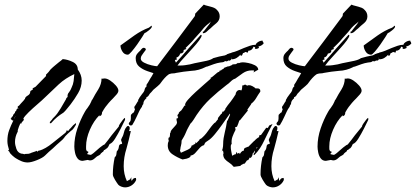

<svg xmlns="http://www.w3.org/2000/svg" viewBox="-20 -703 1802 832"><path d="M100 1Q86 1 73 -4.5Q60 -10 49 -17Q45 -19 33.5 -29Q22 -39 21 -45L15 -51L19 -54Q16 -63 14 -73Q12 -83 12 -92Q12 -118 19.5 -138.5Q27 -159 38 -181H34L26 -188Q27 -190 28 -190.5Q29 -191 30 -192H29L32 -197L35 -199L37 -201L36 -204Q37 -205 38.5 -207Q40 -209 42 -211Q43 -213 45 -215V-219L50 -222V-224Q50 -226 52 -226V-231L54 -230V-232L61 -234L62 -235L57 -234V-242Q63 -244 70 -254L83 -268L85 -272Q87 -272 88 -273Q88 -282 99.5 -288.5Q111 -295 111 -305Q111 -310 115 -310H117L115 -311Q120 -314 122 -315Q124 -316 121 -320L134 -327L180 -374Q179 -375 179 -377Q179 -381 181 -381Q186 -386 190.5 -391Q195 -396 199 -402Q204 -407 209 -411.5Q214 -416 219 -420L236 -434Q240 -437 244 -440Q248 -443 252 -447Q274 -445 295.5 -434.5Q317 -424 317 -402Q334 -379 334 -354Q334 -326 318.5 -299.5Q303 -273 286 -251Q280 -244 271 -232.5Q262 -221 255 -215Q239 -205 227 -195Q215 -185 201 -169H196V-172Q196 -176 198 -176Q199 -178 201 -180Q203 -182 204 -183L209 -190L216 -197Q229 -210 243 -233.5Q257 -257 266 -273Q267 -279 273 -283Q272 -288 273.5 -293.5Q275 -299 279 -303Q283 -308 285.5 -313Q288 -318 290 -323Q297 -337 299 -351.5Q301 -366 302 -382Q283 -373 266 -362Q249 -351 234 -337L174 -280Q163 -269 142.5 -251.5Q122 -234 104 -216.5Q86 -199 81 -189V-188H83V-182H82Q80 -178 77 -176L74 -172Q73 -171 73 -168H68Q65 -161 62 -154Q59 -147 57 -139V-133L56 -131Q45 -110 45 -88Q45 -75 51 -58Q57 -41 73 -37Q74 -37 76 -37Q78 -37 81 -36Q86 -33 88 -36H92Q106 -36 110.5 -38.5Q115 -41 125 -44L134 -47Q136 -49 137 -49H140V-45L150 -52V-50Q177 -58 207.5 -83Q238 -108 264 -128Q266 -133 269 -135V-140L273 -136H276L282 -144Q286 -147 289 -151Q292 -155 297 -160Q300 -162 302.5 -164.5Q305 -167 309 -170V-161H308Q305 -156 301.5 -150.5Q298 -145 293 -140Q287 -136 282.5 -131.5Q278 -127 273 -123Q269 -119 265 -115Q261 -111 258 -106Q252 -98 242 -90Q234 -83 225.5 -75.5Q217 -68 209 -60Q191 -45 175 -29Q165 -19 140 -9Q115 1 100 1ZM42 -191Q42 -190 41.5 -189.5Q41 -189 41 -188Q44 -192 47 -200L46 -199Q45 -196 44 -194.5Q43 -193 42 -191Z M534 -466Q519 -466 510.5 -479.5Q502 -493 502 -506Q532 -528 562.5 -549.5Q593 -571 625 -583L637 -592L638 -588Q638 -582 625 -571.5Q612 -561 606 -559Q605 -557 596 -542.5Q587 -528 574.5 -510.5Q562 -493 550.5 -479.5Q539 -466 534 -466ZM338 -6Q324 -6 316 -16.5Q308 -27 305 -42Q302 -57 302 -68Q302 -107 315.5 -146.5Q329 -186 348 -219Q353 -228 359 -235L369 -250Q372 -255 375 -262Q377 -269 381 -273Q386 -283 392.5 -294Q399 -305 406 -316Q420 -339 420 -363Q421 -362 423 -362H424Q428 -362 430 -363H434Q444 -363 457.5 -354Q471 -345 482 -332.5Q493 -320 493 -310Q493 -303 485.5 -294Q478 -285 469 -276L460 -267L451 -257Q444 -249 437 -239.5Q430 -230 424 -219Q422 -217 422 -214Q422 -210 421 -209Q421 -203 411 -199V-204Q386 -179 369.5 -141Q353 -103 353 -69V-60Q353 -53 355 -51Q356 -47 359 -47H361Q361 -46 362 -46Q362 -45 363 -45V-44Q363 -42 360 -39L359 -38Q357 -36 357 -36Q357 -35 364 -33.5Q371 -32 372 -32Q376 -32 385 -39.5Q394 -47 404 -56Q414 -65 420 -69Q427 -75 433 -77Q441 -87 449 -97Q457 -107 464 -117Q472 -127 479.5 -136Q487 -145 495 -155V-157Q495 -159 500.5 -167.5Q506 -176 512.5 -184Q519 -192 521 -192Q522 -191 522 -187Q522 -183 521 -182Q515 -169 503 -145.5Q491 -122 478.5 -102Q466 -82 455 -79Q453 -74 449 -67Q445 -60 439 -58Q436 -53 431 -53Q428 -45 424 -44Q422 -42 420 -40.5Q418 -39 417 -38Q416 -34 410 -30.5Q404 -27 400 -25Q395 -20 387 -14Q379 -8 371 -8H368L365 -9H363Q362 -10 360 -10Q357 -10 349 -8Q341 -6 338 -6Z M553 -161Q545 -157 540.5 -162Q536 -167 540 -172Q545 -177 546 -181Q547 -185 547 -190V-198Q547 -205 548 -206L554 -212Q555 -214 560 -216L565 -230Q558 -238 567 -247L568 -248V-249L570 -252L576 -262L577 -264H579Q577 -269 582 -275Q584 -280 588 -285Q592 -290 596 -296Q606 -307 607 -316Q609 -324 616 -330Q615 -330 615 -332Q615 -333 614 -333Q614 -334 615 -335V-336Q617 -338 622 -346.5Q627 -355 632 -364Q634 -367 636 -370Q638 -373 640 -377L645 -386L618 -395Q598 -402 583 -414.5Q568 -427 568 -451Q568 -462 574.5 -470Q581 -478 588 -484Q592 -488 592 -489Q600 -499 608 -494.5Q616 -490 608 -482L602 -474Q598 -468 594 -462.5Q590 -457 590 -449Q590 -439 604.5 -431.5Q619 -424 636.5 -420Q654 -416 661 -416Q702 -470 742 -523Q782 -576 822 -630Q826 -634 826 -644L863 -683Q867 -681 870.5 -680Q874 -679 878 -678Q882 -677 885.5 -676Q889 -675 893 -674Q901 -672 908 -669Q915 -666 921 -659Q932 -648 932 -632Q932 -615 918 -603Q903 -591 892 -580Q888 -577 884.5 -574Q881 -571 877 -567Q869 -559 859 -559V-566H862Q866 -571 870.5 -577Q875 -583 879 -588Q889 -599 894 -610Q890 -606 886.5 -603Q883 -600 879 -597Q875 -594 871.5 -590.5Q868 -587 864 -583Q859 -576 848 -563.5Q837 -551 824 -537Q813 -523 801.5 -512Q790 -501 785 -496L784 -495L788 -491L775 -486L776 -485Q776 -477 771 -474Q766 -471 761 -471Q759 -465 755.5 -460.5Q752 -456 744 -453Q745 -452 745 -450Q745 -449 746 -448Q746 -447 747 -446H745V-444H740Q739 -444 738 -440L741 -435Q742 -434 742 -431Q756 -446 769 -461Q782 -476 796 -492L850 -552H852Q852 -551 853 -551Q853 -550 854 -550Q854 -543 843 -528Q832 -513 816 -495.5Q800 -478 785.5 -462Q771 -446 763 -437Q760 -434 756 -428Q753 -425 749 -419H758Q771 -419 781.5 -420.5Q792 -422 803 -424Q808 -425 813 -426.5Q818 -428 823 -429Q828 -430 833 -431Q838 -432 843 -433Q855 -435 875 -439.5Q895 -444 904 -451Q930 -459 955 -463Q955 -463 956 -463.5Q957 -464 959 -465Q961 -465 962 -466Q964 -469 967 -469L975 -472L983 -474V-475Q997 -478 1010 -483.5Q1023 -489 1037 -495Q1050 -500 1062.5 -504.5Q1075 -509 1088 -509L1091 -515Q1103 -527 1118 -527V-524Q1122 -520 1122 -515Q1122 -512 1120 -512Q1111 -503 1100 -502Q1101 -500 1101.5 -499Q1102 -498 1102 -497Q1102 -494 1099 -494Q1095 -491 1089 -491Q1084 -491 1084 -497L1087 -499Q1081 -499 1079 -501Q1072 -483 1056 -483L1054 -475L1043 -478Q1038 -473 1033 -473Q1031 -468 1029.5 -464.5Q1028 -461 1022 -461Q1023 -462 1023 -464Q1022 -465 1022 -466Q1015 -458 1005.5 -452Q996 -446 983 -446L982 -453H981Q982 -452 982 -448Q982 -444 978.5 -442Q975 -440 973 -440Q972 -440 972 -441H970Q965 -437 961 -437Q959 -437 958 -438H955Q950 -434 946 -433.5Q942 -433 934 -432Q921 -430 906.5 -425Q892 -420 879 -415Q878 -414 874 -414Q872 -414 872 -413Q841 -397 809 -396Q775 -393 743 -387Q740 -386 737 -385.5Q734 -385 730 -385Q726 -385 723 -384.5Q720 -384 717 -383Q711 -382 702 -373.5Q693 -365 685 -355Q677 -345 673 -339Q669 -335 664 -330.5Q659 -326 654 -322Q644 -315 636 -304Q634 -302 631 -299Q628 -296 626 -292Q621 -283 614 -282Q616 -277 612 -275L610 -273Q601 -264 601 -252Q598 -249 596 -244L595 -240L592 -236Q587 -229 582.5 -219.5Q578 -210 573 -199Q568 -188 563 -178.5Q558 -169 553 -161ZM522 109Q515 109 506.5 106Q498 103 493 98Q488 92 478.5 76.5Q469 61 469 53Q469 34 471 16Q473 -2 477 -21Q483 -26 484 -33Q485 -40 486 -47Q494 -55 495 -67Q496 -79 507 -79L509 -81Q510 -82 508 -86Q506 -91 505 -94.5Q504 -98 507 -103Q508 -105 509 -107.5Q510 -110 511 -111Q512 -112 514 -118Q517 -129 519.5 -137.5Q522 -146 530 -155Q535 -159 539 -155.5Q543 -152 542 -147Q542 -141 539 -135H547Q543 -116 538 -97Q533 -78 528 -59Q516 -22 516 17Q516 52 530 82L544 74L549 65V76L551 81Q553 76 557 72Q561 68 569 68L570 75Q570 78 569 79Q563 92 550 100.5Q537 109 522 109Z M993 20Q983 8 972.5 1.5Q962 -5 954.5 -13.5Q947 -22 947 -37H949L946 -52L943 -49L941 -46Q942 -50 943 -53.5Q944 -57 945 -60Q946 -65 946.5 -69.5Q947 -74 947 -79Q947 -92 949 -104.5Q951 -117 954 -129Q957 -141 959.5 -153.5Q962 -166 964 -180H966L977 -206L976 -211Q974 -207 973 -206Q972 -204 970 -202Q959 -186 943 -163.5Q927 -141 911 -121.5Q895 -102 882 -94Q874 -89 871 -86.5Q868 -84 864 -74Q854 -72 844.5 -61Q835 -50 826 -40Q817 -30 806 -29L805 -24Q799 -18 789 -15.5Q779 -13 771 -12Q749 -20 728 -34Q707 -48 707 -73Q707 -83 710 -90H711V-95Q709 -98 710 -103Q711 -108 713 -108L714 -107Q716 -110 716.5 -117Q717 -124 717 -126L719 -128Q719 -135 726 -143Q733 -151 739.5 -158Q746 -165 746 -168Q747 -169 747 -171Q747 -176 746 -179Q744 -183 745 -186V-190H749L752 -195V-197Q749 -199 749 -200V-202Q749 -205 751 -207L754 -210V-211Q754 -212 755 -213V-215L760 -220Q764 -224 766 -225Q774 -236 779 -245H783L784 -244Q783 -246 782.5 -247Q782 -248 782 -249Q782 -257 795.5 -272Q809 -287 828 -304.5Q847 -322 865 -337.5Q883 -353 893 -362V-367H895Q899 -369 903.5 -373Q908 -377 913 -381Q923 -391 930 -392L932 -397L938 -398Q939 -399 940 -400Q941 -401 942 -402Q944 -403 945 -403Q946 -403 947 -404L948 -405L950 -406V-407Q950 -407 950 -407.5Q950 -408 951 -409L969 -416L971 -415L985 -421L988 -424H989L1002 -425L1009 -429L1011 -431V-430L1012 -431L1014 -429Q1023 -433 1032 -433Q1041 -433 1056 -430Q1071 -427 1084 -420.5Q1097 -414 1099 -403V-401L1078 -389Q1080 -394 1081 -395V-396Q1081 -398 1077 -398H1071Q1050 -398 1032.5 -386Q1015 -374 999 -362Q990 -360 980 -350Q970 -340 962 -335Q923 -305 891.5 -275.5Q860 -246 832 -205Q827 -197 819 -184.5Q811 -172 805 -167Q800 -158 795 -149Q790 -140 786 -130Q782 -120 777 -111Q772 -102 767 -94Q767 -82 764 -71Q762 -65 762 -61Q761 -58 761 -55Q761 -52 760 -50L764 -41Q776 -46 793 -54Q810 -62 810 -72Q816 -74 816 -74H818V-76Q820 -78 821 -78H824L827 -82V-87L831 -83L844 -96Q844 -101 851 -102Q868 -116 881 -135Q888 -145 895 -154Q902 -163 910 -171H912L925 -187L924 -191L938 -209H940Q942 -215 946 -221L949 -219L957 -230L956 -231Q961 -239 967 -247Q973 -255 979 -262Q985 -270 990.5 -278Q996 -286 1001 -294Q1001 -301 1006 -307Q1011 -313 1019 -313L1026 -311Q1030 -318 1030 -333Q1035 -332 1038 -335Q1038 -335 1044 -337V-335L1052 -332Q1056 -334 1058 -334Q1066 -334 1074 -329.5Q1082 -325 1088 -320Q1088 -318 1089 -319Q1089 -320 1090 -320H1095Q1108 -320 1108 -309V-306Q1103 -299 1098.5 -292Q1094 -285 1090 -278Q1082 -264 1068 -253V-251L1052 -228L1054 -224L1020 -182L1017 -181Q1015 -174 1012.5 -167.5Q1010 -161 1007 -154L998 -151Q1000 -149 1000 -146Q1000 -142 1001 -141Q993 -126 987.5 -111Q982 -96 984 -79Q981 -77 980.5 -73.5Q980 -70 980 -67Q980 -62 980.5 -57.5Q981 -53 982 -48Q983 -43 984 -38Q985 -33 986 -28L997 -34H1000L1001 -35L1003 -38Q1003 -41 1006 -45L1008 -37L1017 -41V-37H1018Q1022 -37 1024 -43Q1026 -45 1029 -47.5Q1032 -50 1036 -50L1037 -52V-55Q1037 -60 1044 -63Q1048 -64 1050.5 -65.5Q1053 -67 1055 -67H1056L1082 -93H1083Q1085 -96 1091.5 -101.5Q1098 -107 1103 -109V-116L1110 -118H1111L1134 -150Q1134 -149 1136 -149Q1138 -149 1139 -148Q1140 -148 1142.5 -151.5Q1145 -155 1145 -157Q1146 -158 1147.5 -159.5Q1149 -161 1153 -162Q1156 -164 1158 -164.5Q1160 -165 1161 -166Q1150 -145 1141.5 -128Q1133 -111 1125 -94Q1117 -77 1107 -61.5Q1097 -46 1082 -31L1078 -35L1085 -44L1084 -50L1082 -49V-45L1075 -38Q1074 -25 1066 -19H1062L1060 -20V-15L1054 -8L1051 -9L1039 8V5L1037 6Q1035 7 1033 8Q1031 9 1029 10Q1023 12 1022 16ZM1093 -59Q1093 -62 1094 -63L1096 -66L1092 -65H1093L1090 -60L1091 -61Z M1193 -161Q1185 -157 1180.5 -162Q1176 -167 1180 -172Q1185 -177 1186 -181Q1187 -185 1187 -190V-198Q1187 -205 1188 -206L1194 -212Q1195 -214 1200 -216L1205 -230Q1198 -238 1207 -247L1208 -248V-249L1210 -252L1216 -262L1217 -264H1219Q1217 -269 1222 -275Q1224 -280 1228 -285Q1232 -290 1236 -296Q1246 -307 1247 -316Q1249 -324 1256 -330Q1255 -330 1255 -332Q1255 -333 1254 -333Q1254 -334 1255 -335V-336Q1257 -338 1262 -346.5Q1267 -355 1272 -364Q1274 -367 1276 -370Q1278 -373 1280 -377L1285 -386L1258 -395Q1238 -402 1223 -414.5Q1208 -427 1208 -451Q1208 -462 1214.5 -470Q1221 -478 1228 -484Q1232 -488 1232 -489Q1240 -499 1248 -494.5Q1256 -490 1248 -482L1242 -474Q1238 -468 1234 -462.5Q1230 -457 1230 -449Q1230 -439 1244.5 -431.5Q1259 -424 1276.5 -420Q1294 -416 1301 -416Q1342 -470 1382 -523Q1422 -576 1462 -630Q1466 -634 1466 -644L1503 -683Q1507 -681 1510.5 -680Q1514 -679 1518 -678Q1522 -677 1525.5 -676Q1529 -675 1533 -674Q1541 -672 1548 -669Q1555 -666 1561 -659Q1572 -648 1572 -632Q1572 -615 1558 -603Q1543 -591 1532 -580Q1528 -577 1524.5 -574Q1521 -571 1517 -567Q1509 -559 1499 -559V-566H1502Q1506 -571 1510.5 -577Q1515 -583 1519 -588Q1529 -599 1534 -610Q1530 -606 1526.5 -603Q1523 -600 1519 -597Q1515 -594 1511.5 -590.5Q1508 -587 1504 -583Q1499 -576 1488 -563.5Q1477 -551 1464 -537Q1453 -523 1441.5 -512Q1430 -501 1425 -496L1424 -495L1428 -491L1415 -486L1416 -485Q1416 -477 1411 -474Q1406 -471 1401 -471Q1399 -465 1395.5 -460.5Q1392 -456 1384 -453Q1385 -452 1385 -450Q1385 -449 1386 -448Q1386 -447 1387 -446H1385V-444H1380Q1379 -444 1378 -440L1381 -435Q1382 -434 1382 -431Q1396 -446 1409 -461Q1422 -476 1436 -492L1490 -552H1492Q1492 -551 1493 -551Q1493 -550 1494 -550Q1494 -543 1483 -528Q1472 -513 1456 -495.5Q1440 -478 1425.5 -462Q1411 -446 1403 -437Q1400 -434 1396 -428Q1393 -425 1389 -419H1398Q1411 -419 1421.5 -420.5Q1432 -422 1443 -424Q1448 -425 1453 -426.5Q1458 -428 1463 -429Q1468 -430 1473 -431Q1478 -432 1483 -433Q1495 -435 1515 -439.5Q1535 -444 1544 -451Q1570 -459 1595 -463Q1595 -463 1596 -463.5Q1597 -464 1599 -465Q1601 -465 1602 -466Q1604 -469 1607 -469L1615 -472L1623 -474V-475Q1637 -478 1650 -483.5Q1663 -489 1677 -495Q1690 -500 1702.5 -504.5Q1715 -509 1728 -509L1731 -515Q1743 -527 1758 -527V-524Q1762 -520 1762 -515Q1762 -512 1760 -512Q1751 -503 1740 -502Q1741 -500 1741.5 -499Q1742 -498 1742 -497Q1742 -494 1739 -494Q1735 -491 1729 -491Q1724 -491 1724 -497L1727 -499Q1721 -499 1719 -501Q1712 -483 1696 -483L1694 -475L1683 -478Q1678 -473 1673 -473Q1671 -468 1669.5 -464.5Q1668 -461 1662 -461Q1663 -462 1663 -464Q1662 -465 1662 -466Q1655 -458 1645.5 -452Q1636 -446 1623 -446L1622 -453H1621Q1622 -452 1622 -448Q1622 -444 1618.5 -442Q1615 -440 1613 -440Q1612 -440 1612 -441H1610Q1605 -437 1601 -437Q1599 -437 1598 -438H1595Q1590 -434 1586 -433.5Q1582 -433 1574 -432Q1561 -430 1546.5 -425Q1532 -420 1519 -415Q1518 -414 1514 -414Q1512 -414 1512 -413Q1481 -397 1449 -396Q1415 -393 1383 -387Q1380 -386 1377 -385.5Q1374 -385 1370 -385Q1366 -385 1363 -384.5Q1360 -384 1357 -383Q1351 -382 1342 -373.5Q1333 -365 1325 -355Q1317 -345 1313 -339Q1309 -335 1304 -330.5Q1299 -326 1294 -322Q1284 -315 1276 -304Q1274 -302 1271 -299Q1268 -296 1266 -292Q1261 -283 1254 -282Q1256 -277 1252 -275L1250 -273Q1241 -264 1241 -252Q1238 -249 1236 -244L1235 -240L1232 -236Q1227 -229 1222.5 -219.5Q1218 -210 1213 -199Q1208 -188 1203 -178.5Q1198 -169 1193 -161ZM1162 109Q1155 109 1146.5 106Q1138 103 1133 98Q1128 92 1118.5 76.5Q1109 61 1109 53Q1109 34 1111 16Q1113 -2 1117 -21Q1123 -26 1124 -33Q1125 -40 1126 -47Q1134 -55 1135 -67Q1136 -79 1147 -79L1149 -81Q1150 -82 1148 -86Q1146 -91 1145 -94.5Q1144 -98 1147 -103Q1148 -105 1149 -107.5Q1150 -110 1151 -111Q1152 -112 1154 -118Q1157 -129 1159.5 -137.5Q1162 -146 1170 -155Q1175 -159 1179 -155.5Q1183 -152 1182 -147Q1182 -141 1179 -135H1187Q1183 -116 1178 -97Q1173 -78 1168 -59Q1156 -22 1156 17Q1156 52 1170 82L1184 74L1189 65V76L1191 81Q1193 76 1197 72Q1201 68 1209 68L1210 75Q1210 78 1209 79Q1203 92 1190 100.5Q1177 109 1162 109Z M1588 -466Q1573 -466 1564.5 -479.5Q1556 -493 1556 -506Q1586 -528 1616.5 -549.5Q1647 -571 1679 -583L1691 -592L1692 -588Q1692 -582 1679 -571.5Q1666 -561 1660 -559Q1659 -557 1650 -542.5Q1641 -528 1628.5 -510.5Q1616 -493 1604.5 -479.5Q1593 -466 1588 -466ZM1392 -6Q1378 -6 1370 -16.5Q1362 -27 1359 -42Q1356 -57 1356 -68Q1356 -107 1369.5 -146.5Q1383 -186 1402 -219Q1407 -228 1413 -235L1423 -250Q1426 -255 1429 -262Q1431 -269 1435 -273Q1440 -283 1446.5 -294Q1453 -305 1460 -316Q1474 -339 1474 -363Q1475 -362 1477 -362H1478Q1482 -362 1484 -363H1488Q1498 -363 1511.5 -354Q1525 -345 1536 -332.5Q1547 -320 1547 -310Q1547 -303 1539.5 -294Q1532 -285 1523 -276L1514 -267L1505 -257Q1498 -249 1491 -239.5Q1484 -230 1478 -219Q1476 -217 1476 -214Q1476 -210 1475 -209Q1475 -203 1465 -199V-204Q1440 -179 1423.5 -141Q1407 -103 1407 -69V-60Q1407 -53 1409 -51Q1410 -47 1413 -47H1415Q1415 -46 1416 -46Q1416 -45 1417 -45V-44Q1417 -42 1414 -39L1413 -38Q1411 -36 1411 -36Q1411 -35 1418 -33.5Q1425 -32 1426 -32Q1430 -32 1439 -39.5Q1448 -47 1458 -56Q1468 -65 1474 -69Q1481 -75 1487 -77Q1495 -87 1503 -97Q1511 -107 1518 -117Q1526 -127 1533.5 -136Q1541 -145 1549 -155V-157Q1549 -159 1554.5 -167.5Q1560 -176 1566.5 -184Q1573 -192 1575 -192Q1576 -191 1576 -187Q1576 -183 1575 -182Q1569 -169 1557 -145.5Q1545 -122 1532.5 -102Q1520 -82 1509 -79Q1507 -74 1503 -67Q1499 -60 1493 -58Q1490 -53 1485 -53Q1482 -45 1478 -44Q1476 -42 1474 -40.5Q1472 -39 1471 -38Q1470 -34 1464 -30.5Q1458 -27 1454 -25Q1449 -20 1441 -14Q1433 -8 1425 -8H1422L1419 -9H1417Q1416 -10 1414 -10Q1411 -10 1403 -8Q1395 -6 1392 -6Z"/></svg>

Font: Water Brush
Style: Regular
Weight: 400
Designer: Robert E. Leuschke
Foundry: Robert E. Leuschke
Version: Version 1.010; ttfautohint (v1.8.4.7-5d5b)